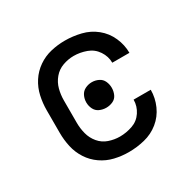

<svg xmlns="http://www.w3.org/2000/svg" viewBox="-125 -673 826 815"><g transform="rotate(-30 288.0 -265.0)"><path d="M297 -203Q314 -203 329.5 -210Q345 -217 352 -232.5Q359 -248 359 -265Q359 -282 352 -297.5Q345 -313 329.5 -320.5Q314 -328 297 -328Q280 -328 264.5 -320.5Q249 -313 241.5 -297.5Q234 -282 234 -265Q234 -248 241.5 -232.5Q249 -217 264.5 -210Q280 -203 297 -203ZM286 8Q325 8 364 -1.5Q403 -11 434 -36Q465 -61 481.5 -98Q498 -135 498 -175H414Q414 -143 396 -116Q378 -89 347.5 -78.5Q317 -68 286 -68Q259 -68 232.5 -77Q206 -86 188 -107.5Q170 -129 163 -156Q156 -183 156 -210V-320Q156 -348 163 -374.5Q170 -401 188 -422.5Q206 -444 232.5 -453.5Q259 -463 286 -463Q317 -463 347.5 -452Q378 -441 396 -414Q414 -387 414 -356H498Q498 -395 481.5 -432Q465 -469 434 -494Q403 -519 364 -528.5Q325 -538 286 -538Q251 -538 217 -530Q183 -522 154 -502Q125 -482 106 -452.5Q87 -423 79.5 -389Q72 -355 72 -320V-210Q72 -175 79.5 -141Q87 -107 106 -77.5Q125 -48 154 -28Q183 -8 217 0Q251 8 286 8Z"/></g></svg>

Font: Iosevka SS01 Extended
Style: Regular
Weight: 400
Width: 7
Monospace: yes
Designer: Belleve Invis
Foundry: Belleve Invis
Version: Version 3.4.7; ttfautohint (v1.8.3)